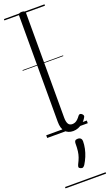

<svg xmlns="http://www.w3.org/2000/svg" viewBox="-233 -929 768 1343"><g transform="rotate(-20 151.0 -257.5)"><path d="M189 17Q150 17 129 -7.5Q108 -32 108 -81V-871Q108 -881 114 -885.5Q120 -890 133 -890Q147 -890 153.5 -885.5Q160 -881 160 -871V-93Q160 -63 169 -47Q178 -31 199 -31Q210 -31 220 -35Q230 -39 240 -48.5Q250 -58 260 -72Q266 -79 272.5 -79Q279 -79 286 -73Q292 -68 294.5 -61.5Q297 -55 293 -49Q282 -28 265 -13.5Q248 1 228.5 9Q209 17 189 17ZM147 278Q137 274 135.5 267.5Q134 261 140 248Q153 223 160 203Q167 183 170 160Q173 137 173 102Q173 91 178.5 84.5Q184 78 198 78Q213 78 220.5 86Q228 94 228 106Q228 133 222 161Q216 189 205 215.5Q194 242 179 266Q172 276 165 279.5Q158 283 147 278ZM0 365H302V375H0ZM0 -20H302V0H0ZM0 -505H302V-500H0ZM0 -885H302V-875H0Z"/></g></svg>

Font: Playwrite GB J Guides
Style: Regular
Weight: 400
Designer: Veronika Burian, José Scaglione
Foundry: TypeTogether
Version: Version 1.003